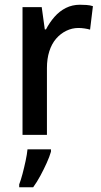

<svg xmlns="http://www.w3.org/2000/svg" viewBox="-20 -569 425 810"><path d="M317 -549Q330 -549 345 -548Q360 -547 372 -543L360 -444Q350 -447 336.5 -449Q323 -451 311 -451Q284 -451 259.5 -439Q235 -427 216.5 -405.5Q198 -384 188 -352.5Q178 -321 178 -282V0H75V-539H156L169 -445H174Q189 -474 210 -498Q231 -522 258 -535.5Q285 -549 317 -549ZM195 71Q189 92 177 118.5Q165 145 150.5 172Q136 199 120 221H61V209Q68 191 75 164.5Q82 138 88 110Q94 82 96 61H195Z"/></svg>

Font: Noto Sans Hebrew SemiCondensed Medium
Style: Regular
Weight: 500
Width: 4
Designer: Monotype Design Team
Foundry: Monotype Imaging Inc.
Version: Version 2.003